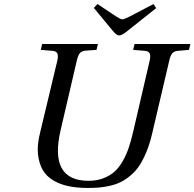

<svg xmlns="http://www.w3.org/2000/svg" viewBox="-20 -908 955 943"><path d="M440.9 -869.1 459 -888.2 548.8 -828.1Q572.3 -813 581.1 -813Q589.8 -813 617.2 -827.1L733.9 -888.2L747.1 -868.2L606.9 -756.8Q579.6 -733.9 564.9 -733.9Q551.8 -733.9 532.2 -758.8ZM176.8 -255.9 261.2 -608.9Q267.1 -633.8 261.7 -645.3Q256.3 -656.7 238.8 -658.2L180.2 -663.1L187 -691.9H460.9L454.1 -663.1L398.9 -659.2Q380.9 -657.7 371.8 -646.5Q362.8 -635.3 356.9 -608.9L277.8 -269Q219.7 -20 415 -20Q455.6 -20 488.3 -32.7Q521 -45.4 543.5 -65.9Q565.9 -86.4 583.7 -118.4Q601.6 -150.4 612.5 -183.3Q623.5 -216.3 633.8 -259.8L714.8 -608.9Q720.7 -633.8 715.3 -645.3Q710 -656.7 692.9 -658.2L633.8 -663.1L641.1 -691.9H915L908.2 -663.1L853 -658.2Q835 -656.7 825.9 -646Q816.9 -635.3 811 -608.9L726.1 -247.1Q714.4 -198.2 698 -159.2Q681.6 -120.1 663.3 -93Q645 -65.9 621.3 -46.1Q597.7 -26.4 574.5 -14.6Q551.3 -2.9 522.5 3.9Q493.7 10.7 468 12.9Q442.4 15.1 410.2 15.1Q357.4 15.1 315.4 6.1Q273.4 -2.9 240.2 -22.9Q207 -43 189.2 -74.5Q171.4 -106 166.5 -151.1Q161.6 -196.3 176.8 -255.9Z"/></svg>

Font: Linguistics Pro
Style: Italic
Weight: 400
Italic angle: -12°
Designer: Stefan Peev, Context Ltd
Foundry: Stefan Peev, Context Ltd
Version: Version 001.000